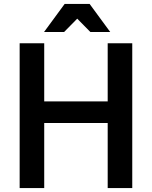

<svg xmlns="http://www.w3.org/2000/svg" viewBox="-20 -957 773 977"><path d="M204 -794 309 -937H436L541 -794H440L373 -862L306 -794ZM80 0V-737H205V-441H528V-737H653V0H528V-331H205V0Z"/></svg>

Font: Tomorrow Medium
Style: Regular
Weight: 500
Designer: Tony de Marco, Monica Rizzolli
Foundry: Just in Type
Version: Version 2.002